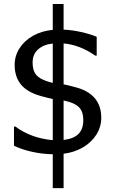

<svg xmlns="http://www.w3.org/2000/svg" viewBox="-20 -790 586 986"><path d="M306.6 -0.5V176.3H251V2Q198.7 1.5 145.3 -10.3Q91.8 -22 51.8 -41.5V-140.1H59.1Q98.1 -110.8 146.5 -93Q194.8 -75.2 251 -70.3V-281.2L221.2 -288.6Q210 -291 191.4 -296.4Q120.1 -315.9 87.6 -356Q55.2 -396 55.2 -456.5Q55.2 -502.4 79.8 -541.5Q104.5 -580.6 149.2 -606Q193.8 -631.3 251 -636.7V-769.5H306.6V-637.7Q349.1 -636.2 396.7 -625.5Q444.3 -614.7 476.6 -601.1V-504.4H469.2Q388.7 -560.1 306.6 -566.9V-356.9L317.9 -354.5L336.9 -350.1L346.7 -347.7L360.8 -343.8Q500 -310.5 500 -185.5Q500 -138.7 475.1 -98.9Q450.2 -59.1 406 -33.2Q361.8 -7.3 306.6 -0.5ZM251 -566.4Q205.1 -562 176.3 -536.9Q147.5 -511.7 147.5 -469.2Q147.5 -439.5 156.7 -419.9Q166 -400.4 188.5 -387.2Q210.9 -374 251 -364.3ZM306.6 -273.9V-71.3Q357.4 -77.1 382.6 -101.8Q407.7 -126.5 407.7 -172.9Q407.7 -203.6 397.5 -222.9Q387.2 -242.2 365.5 -254.2Q343.8 -266.1 306.6 -273.9Z"/></svg>

Font: SG Kara Bold
Style: Regular
Weight: 400
Designer: Damoon Khanjanzadeh
Version: Version 1.000